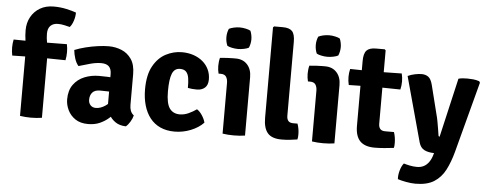

<svg xmlns="http://www.w3.org/2000/svg" viewBox="-60 -895 3224 1270"><g transform="rotate(5 1552.5 -260.5)"><path d="M162 -497.5 357 -499.5Q360 -487 361.2 -473.5Q362.5 -460 362.5 -447Q362.5 -434.5 361.2 -420.2Q360 -406 357 -393L160.5 -396L3.5 -393Q-2 -419.5 -2 -447Q-2 -473 3.5 -499.5ZM89.5 -436Q86.5 -469.5 81.8 -502Q77 -534.5 77 -568Q77 -617 98.5 -656Q120 -695 158.5 -717.5Q197 -740 248.5 -740Q293.5 -740 333.2 -731.2Q373 -722.5 398.5 -713Q399 -687.5 389.8 -658.8Q380.5 -630 366 -614.5Q350.5 -618.5 329.2 -623.2Q308 -628 287.5 -628Q255.5 -628 237.5 -610.2Q219.5 -592.5 219.5 -557.5Q219.5 -529.5 225.5 -496.8Q231.5 -464 235 -435V0Q199.5 5.5 161.5 5.5Q125.5 5.5 89.5 0Z M390.5 -136.5Q390.5 -196 418.2 -234.2Q446 -272.5 491 -290.8Q536 -309 587.5 -309Q611 -309 645.5 -307.8Q680 -306.5 707.5 -301V-206Q685 -211 654.5 -212Q624 -213 602.5 -213Q567.5 -213 551.5 -194.5Q535.5 -176 535.5 -146.5Q535.5 -125 548.5 -110.5Q561.5 -96 584.5 -96Q615.5 -96 648 -118Q680.5 -140 702.5 -179.5L723.5 -83Q704 -60 678.8 -37.8Q653.5 -15.5 620 -0.5Q586.5 14.5 542 14.5Q490.5 14.5 457 -8.2Q423.5 -31 407 -65.8Q390.5 -100.5 390.5 -136.5ZM839 -68.5Q834.5 -48.5 820.8 -25.8Q807 -3 792.5 8Q750 6.5 722.8 -12.5Q695.5 -31.5 681 -58.8Q666.5 -86 662.5 -112.5V-327.5Q662.5 -361.5 645.8 -378Q629 -394.5 594.5 -394.5Q561.5 -394.5 523.2 -384.2Q485 -374 446 -362Q430 -380 420.8 -409Q411.5 -438 409 -465.5Q442 -479 482.2 -489Q522.5 -499 562.5 -504.5Q602.5 -510 635 -510Q679.5 -510 719.8 -493.5Q760 -477 785.5 -439.8Q811 -402.5 811 -340V-136.5Q811 -113.5 817.5 -96.8Q824 -80 839 -68.5Z M1179.5 -281Q1180 -319 1175.8 -346Q1171.5 -373 1158 -387.5Q1144.5 -402 1117 -402Q1080.5 -402 1065.2 -365Q1050 -328 1050 -247.5Q1050 -167 1073.2 -134.5Q1096.5 -102 1140.5 -102Q1170.5 -102 1199.2 -115.2Q1228 -128.5 1252 -145.5Q1270 -135 1286.8 -109.5Q1303.5 -84 1308.5 -61.5Q1275.5 -27 1223.5 -6.2Q1171.5 14.5 1116.5 14.5Q1062.5 14.5 1021.5 -4.2Q980.5 -23 953.2 -57.8Q926 -92.5 912 -140.8Q898 -189 898 -247.5Q898 -344 930.8 -402.2Q963.5 -460.5 1014.5 -486.8Q1065.5 -513 1120 -513Q1162.5 -513 1198 -500.8Q1233.5 -488.5 1259.2 -466.5Q1285 -444.5 1299 -414.5Q1313 -384.5 1313 -349Q1313 -311.5 1292.5 -293.5Q1272 -275.5 1239.5 -275.5Q1221 -275.5 1207.2 -277Q1193.5 -278.5 1179.5 -281Z M1583.5 0Q1550.5 5.5 1509 5.5Q1468.5 5.5 1434.5 0V-336Q1434.5 -361 1424.2 -377Q1414 -393 1387.5 -393H1373.5Q1367 -417.5 1367 -443.5Q1367 -456 1368.5 -470.2Q1370 -484.5 1373.5 -497.5Q1395.5 -500 1418.8 -501.2Q1442 -502.5 1457.5 -502.5H1478.5Q1526.5 -502.5 1555 -471.2Q1583.5 -440 1583.5 -387ZM1404 -638Q1404 -668 1415.5 -694Q1428 -700.5 1447.8 -705Q1467.5 -709.5 1487 -709.5Q1506 -709.5 1526.8 -705Q1547.5 -700.5 1558.5 -694Q1564 -681.5 1567 -666.2Q1570 -651 1570 -638Q1570 -608.5 1558.5 -581.5Q1547.5 -575 1526.8 -570.8Q1506 -566.5 1487 -566.5Q1467.5 -566.5 1447 -570.8Q1426.5 -575 1415.5 -581.5Q1404 -608.5 1404 -638Z M1922.5 -109Q1934.5 -75.5 1934.5 -38Q1934.5 -30 1933.8 -21Q1933 -12 1931 -4.5Q1909.5 -1 1881.8 2Q1854 5 1826.5 5Q1761.5 5 1733.5 -27.8Q1705.5 -60.5 1705.5 -129V-729L1712.5 -736H1770Q1814.5 -736 1832.8 -715.8Q1851 -695.5 1851 -645.5V-156Q1851 -133 1861 -121Q1871 -109 1894 -109Z M2177 0Q2144 5.5 2102.5 5.5Q2062 5.5 2028 0V-336Q2028 -361 2017.8 -377Q2007.5 -393 1981 -393H1967Q1960.5 -417.5 1960.5 -443.5Q1960.5 -456 1962 -470.2Q1963.5 -484.5 1967 -497.5Q1989 -500 2012.2 -501.2Q2035.5 -502.5 2051 -502.5H2072Q2120 -502.5 2148.5 -471.2Q2177 -440 2177 -387ZM1997.5 -638Q1997.5 -668 2009 -694Q2021.5 -700.5 2041.2 -705Q2061 -709.5 2080.5 -709.5Q2099.5 -709.5 2120.2 -705Q2141 -700.5 2152 -694Q2157.5 -681.5 2160.5 -666.2Q2163.5 -651 2163.5 -638Q2163.5 -608.5 2152 -581.5Q2141 -575 2120.2 -570.8Q2099.5 -566.5 2080.5 -566.5Q2061 -566.5 2040.5 -570.8Q2020 -575 2009 -581.5Q1997.5 -608.5 1997.5 -638Z M2315.5 -559Q2315.5 -609 2334 -629Q2352.5 -649 2396.5 -649H2454.5L2461 -642.5V-155.5Q2461 -133.5 2471.2 -121.2Q2481.5 -109 2505 -109H2563Q2574.5 -74.5 2574.5 -38Q2574.5 -30 2574 -21Q2573.5 -12 2571 -4.5Q2544 -1 2509 2Q2474 5 2444 5Q2378.5 5 2347 -27.8Q2315.5 -60.5 2315.5 -129ZM2580.5 -499.5Q2587 -473 2587 -447Q2587 -418.5 2580.5 -393L2397 -396L2238 -393Q2231.5 -418.5 2231.5 -447Q2231.5 -473 2238 -499.5L2401 -496.5Z M2976.5 -13.5Q2958 55.5 2930.8 108Q2903.5 160.5 2857 189.8Q2810.5 219 2734 219Q2705 219 2670.5 212.5Q2636 206 2616 199Q2613.5 173.5 2622.5 141.5Q2631.5 109.5 2646.5 92.5Q2662 97.5 2686 102.5Q2710 107.5 2734 107.5Q2760.5 107.5 2780 97Q2799.5 86.5 2813.2 67Q2827 47.5 2835 20.5L2839 6.5Q2799.5 6 2774 -7.2Q2748.5 -20.5 2738.5 -55L2620.5 -486.5Q2643.5 -497 2668.5 -502Q2693.5 -507 2712 -507Q2739 -507 2757 -493.5Q2775 -480 2784.5 -443L2834 -245.5Q2839 -228 2843.5 -203Q2848 -178 2852 -153.5Q2856 -129 2858.5 -112Q2859.5 -105 2866.5 -105L2957 -497.5Q2969.5 -501.5 2985.8 -502.8Q3002 -504 3016 -504Q3035 -504 3055.2 -502Q3075.5 -500 3095.5 -493L3101 -483.5Z"/></g></svg>

Font: Signika Negative Light
Style: Bold
Weight: 700
Version: Version 2.001